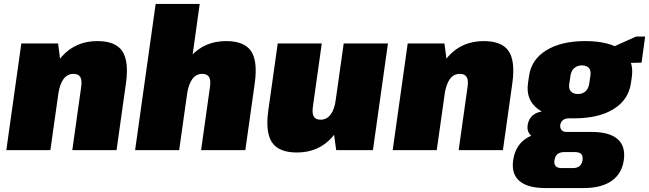

<svg xmlns="http://www.w3.org/2000/svg" viewBox="-20 -760 3286 972"><path d="M391 -320Q396 -354 386.5 -370Q377 -386 352 -386Q321 -386 302 -360.5Q283 -335 275 -285L197 -210L203 -250Q225 -398 294 -475Q363 -552 473 -552Q564 -552 598.5 -502Q633 -452 618 -341L570 0H346ZM88 -540H274L292 -403L235 0H12Z M1043 -320Q1048 -354 1038.5 -370Q1029 -386 1004 -386Q973 -386 954 -360.5Q935 -335 927 -285L849 -210L855 -250Q877 -398 946 -475Q1015 -552 1125 -552Q1216 -552 1250.5 -502Q1285 -452 1270 -341L1222 0H998ZM768 -740H991L944 -403L887 0H664Z M1564 -220Q1559 -186 1568.5 -170Q1578 -154 1603 -154Q1634 -154 1654 -180.5Q1674 -207 1680 -257L1758 -330L1752 -290Q1730 -143 1661.5 -65.5Q1593 12 1483 12Q1392 12 1357.5 -38.5Q1323 -89 1338 -199L1386 -540H1609ZM1868 0H1682L1663 -137L1720 -540H1944Z M2347 -320Q2352 -354 2342.5 -370Q2333 -386 2308 -386Q2277 -386 2258 -360.5Q2239 -335 2231 -285L2153 -210L2159 -250Q2181 -398 2250 -475Q2319 -552 2429 -552Q2520 -552 2554.5 -502Q2589 -452 2574 -341L2526 0H2302ZM2044 -540H2230L2248 -403L2191 0H1968Z M2888 -161Q2766 -161 2703.5 -208Q2641 -255 2653 -339L2658 -373Q2669 -458 2745 -505Q2821 -552 2943 -552Q3066 -552 3128 -505Q3190 -458 3179 -373L3174 -339Q3162 -255 3086.5 -208Q3011 -161 2888 -161ZM2741 192Q2651 192 2609.5 156Q2568 120 2578 51Q2588 -20 2639 -56Q2690 -92 2780 -92H2975Q3065 -92 3106.5 -56Q3148 -20 3138 51Q3128 120 3076 156Q3024 192 2935 192ZM2880 91Q2923 91 2929 51Q2932 30 2922.5 20Q2913 10 2892 10H2836Q2793 10 2787 51Q2781 91 2824 91ZM2723 -56Q2686 -56 2666.5 -75.5Q2647 -95 2651 -126Q2656 -160 2680 -178.5Q2704 -197 2744 -197H2893L2888 -161H2860Q2841 -161 2829.5 -151.5Q2818 -142 2816 -126Q2815 -111 2823 -101.5Q2831 -92 2850 -92H2878L2873 -56ZM2906 -284Q2929 -284 2944 -297.5Q2959 -311 2963 -336L2969 -377Q2973 -402 2961.5 -415.5Q2950 -429 2926 -429Q2903 -429 2887.5 -415.5Q2872 -402 2868 -377L2862 -336Q2858 -311 2870 -297.5Q2882 -284 2906 -284ZM3040 -503 3200 -575H3246L3228 -443L3031 -438Z"/></svg>

Font: Pathway Extreme Condensed Black
Style: Italic
Weight: 900
Width: 3
Italic angle: -8°
Version: Version 1.001;gftools[0.9.26]